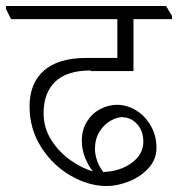

<svg xmlns="http://www.w3.org/2000/svg" viewBox="-49 -654 596 643"><path d="M255 -418Q175 -418 136 -380.5Q97 -343 97 -275Q97 -225 123.5 -184Q150 -143 188.5 -116.5Q227 -90 262 -80Q246 -100 235.5 -127Q225 -154 225 -182Q225 -220 242.5 -247.5Q260 -275 287.5 -289Q315 -303 342 -303Q377 -303 407.5 -284Q438 -265 456.5 -232Q475 -199 475 -159Q475 -120 448.5 -91Q422 -62 383 -46.5Q344 -31 308 -31Q248 -31 188 -65.5Q128 -100 89 -161Q50 -222 50 -298Q50 -375 98 -417.5Q146 -460 241 -460H344V-590H-12L-29 -624V-634H507L527 -601V-590H398V-416H255ZM363 -262Q343 -262 321 -249.5Q299 -237 284 -212.5Q269 -188 269 -155Q269 -137 276 -116.5Q283 -96 297 -78Q353 -80 392 -108.5Q431 -137 431 -179Q431 -216 410 -238.5Q389 -261 363 -261Z"/></svg>

Font: Martel UltraLight
Style: Regular
Weight: 250
Designer: Dan Reynolds
Foundry: Dan Reynolds
Version: Version 1.001; ttfautohint (v1.1) -l 5 -r 5 -G 72 -x 0 -D la